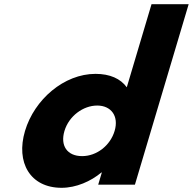

<svg xmlns="http://www.w3.org/2000/svg" viewBox="-20 -880 919 915"><path d="M99.2 -256C54.6 -106 123.5 15 273.5 15C343.5 15 412.8 -16 463.3 -58H465.3L448 0H623L879.1 -860H702.1L584.2 -464C554.4 -505 504.2 -528 435.2 -528C285.2 -528 143.9 -406 99.2 -256ZM287.2 -256C308.4 -327 376.3 -377 443.3 -377C509.3 -377 547.4 -327 526.2 -256C505.4 -186 440.5 -136 371.5 -136C299.5 -136 266.4 -186 287.2 -256Z"/></svg>

Font: Hussar
Style: BdOblThree
Weight: 700
Foundry: Cannot Into Space Fonts
Version: Version 2.00